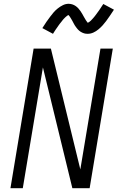

<svg xmlns="http://www.w3.org/2000/svg" viewBox="-20 -991 640 1011"><path d="M35 0 157 -735H248L403 -99L509 -735H574L452 0H361L206 -636L100 0ZM442 -813Q437 -813 432 -813.5Q427 -814 422.5 -815.5Q418 -817 413.5 -819Q409 -821 405 -823.5Q401 -826 397.5 -829Q394 -832 391 -835Q388 -838 385 -842Q382 -846 379 -850Q376 -854 373.5 -858Q371 -862 369 -866Q367 -870 365 -873.5Q363 -877 360.5 -882Q358 -887 355 -891.5Q352 -896 350 -899.5Q348 -903 345 -907Q342 -911 340 -912Q338 -911 333.5 -908Q329 -905 324.5 -900.5Q320 -896 317 -893Q314 -890 311.5 -887Q309 -884 306.5 -880.5Q304 -877 301 -873.5Q298 -870 294.5 -865.5Q291 -861 288 -856.5Q285 -852 281.5 -847Q278 -842 274 -836.5Q270 -831 266.5 -825Q263 -819 259 -813L203 -843Q214 -861 224.5 -876Q235 -891 244.5 -903.5Q254 -916 262.5 -926Q271 -936 284 -946.5Q297 -957 311.5 -964Q326 -971 341 -971Q351 -971 360.5 -968Q370 -965 378 -959.5Q386 -954 392 -947.5Q398 -941 403.5 -933Q409 -925 413 -918Q417 -911 422.5 -901Q428 -891 432.5 -884Q437 -877 442 -871Q445 -872 449.5 -875Q454 -878 458.5 -882.5Q463 -887 465.5 -890Q468 -893 471 -896Q474 -899 476.5 -902.5Q479 -906 482 -909.5Q485 -913 488 -917.5Q491 -922 494.5 -926.5Q498 -931 501.5 -936Q505 -941 508.5 -946.5Q512 -952 516 -958Q520 -964 524 -970L580 -940Q568 -922 558 -907Q548 -892 538.5 -879.5Q529 -867 520 -857Q511 -847 498.5 -836.5Q486 -826 471.5 -819.5Q457 -813 442 -813Z"/></svg>

Font: Iosevka Curly Light Extended
Style: Italic
Weight: 300
Width: 7
Italic angle: -9°
Monospace: yes
Designer: Belleve Invis
Foundry: Belleve Invis
Version: Version 11.1.0; ttfautohint (v1.8.3)